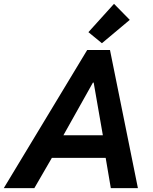

<svg xmlns="http://www.w3.org/2000/svg" viewBox="-66 -980 796 1000"><path d="M388.2 -719.7H506.8L652.3 0H511.2L484.4 -157.7H204.1L112.8 0H-46.4ZM394.5 -812.5 527.8 -960 609.9 -876.5 464.8 -754.9ZM469.7 -275.4 421.9 -549.8H418L264.2 -275.4Z"/></svg>

Font: Reddit Sans Chocolate
Style: Bold Italic
Weight: 700
Italic angle: -11.25°
Designer: Stephen Hutchings
Version: Version 1.013